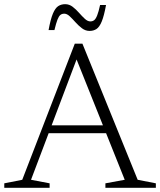

<svg xmlns="http://www.w3.org/2000/svg" viewBox="-20 -899 766 919"><path d="M195.5 -261.5V-299H513.5V-261.5ZM639 -38.5 726 -21.5V0H484.5V-21.5L577 -38.5L336.5 -639.5H356L128.5 -38.5L217.5 -21.5V0H0.5V-21.5L86.5 -38.5L338 -690H374.5ZM487.5 -875Q478 -823 467 -796.2Q456 -769.5 441.8 -760.2Q427.5 -751 409 -751Q389 -751 372.5 -763.5Q356 -776 341.5 -792.2Q327 -808.5 313.8 -821Q300.5 -833.5 287.5 -833.5Q276.5 -833.5 269 -827.5Q261.5 -821.5 255 -804.8Q248.5 -788 240.5 -755H212.5Q222 -807 233.2 -833.8Q244.5 -860.5 258.8 -869.8Q273 -879 292 -879Q311.5 -879 327.8 -866.5Q344 -854 358.2 -837.8Q372.5 -821.5 386 -809Q399.5 -796.5 412.5 -796.5Q423 -796.5 430.8 -802.5Q438.5 -808.5 445.2 -825.5Q452 -842.5 459 -875Z"/></svg>

Font: Newsreader Light
Style: Regular
Weight: 300
Designer: Hugues Gentile
Foundry: Production Type
Version: Version 1.003